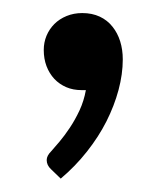

<svg xmlns="http://www.w3.org/2000/svg" viewBox="-20 -138 252 294"><path d="M47 -61.5Q47 -73 51.2 -83.2Q55.5 -93.5 63.2 -101.2Q71 -109 82 -113.5Q93 -118 106 -118Q121 -118 132.8 -112.5Q144.5 -107 152.2 -97.2Q160 -87.5 164 -74.8Q168 -62 168 -47Q168 -24.5 161.5 -0.2Q155 24 143 47.8Q131 71.5 113.2 94Q95.5 116.5 73 135.5L58 121Q51.5 115 51.5 107Q51.5 100.5 58.5 93.5Q63.5 88 71.2 78.8Q79 69.5 87 57.5Q95 45.5 101.8 31Q108.5 16.5 111.5 0H105Q92 0 81.5 -4.5Q71 -9 63.2 -17.2Q55.5 -25.5 51.2 -36.8Q47 -48 47 -61.5Z"/></svg>

Font: LatoHex
Style: Regular
Weight: 400
Designer: Lukasz Dziedzic
Foundry: tyPoland Lukasz Dziedzic
Version: Version 1.104; Western+Polish opensource